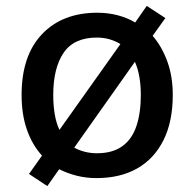

<svg xmlns="http://www.w3.org/2000/svg" viewBox="-20 -592 656 649"><path d="M564 -271Q564 -181 532.5 -118Q501 -55 443.5 -22.5Q386 10 306 10Q271 10 239.5 2Q208 -6 180 -20L140 37L78 -4L122 -66Q89 -102 71 -153.5Q53 -205 53 -271Q53 -404 122 -476.5Q191 -549 309 -549Q345 -549 377.5 -540.5Q410 -532 437 -516L476 -572L539 -531L496 -471Q527 -435 545.5 -384.5Q564 -334 564 -271ZM160 -271Q160 -236 165 -206Q170 -176 181 -153L387 -443Q371 -453 351 -459Q331 -465 307 -465Q230 -465 195 -413.5Q160 -362 160 -271ZM456 -271Q456 -304 451 -332.5Q446 -361 436 -383L231 -93Q247 -84 266.5 -79Q286 -74 308 -74Q360 -74 393 -97.5Q426 -121 441 -165.5Q456 -210 456 -271Z"/></svg>

Font: Noto Sans Symbols Medium
Style: Regular
Weight: 500
Version: Version 2.002